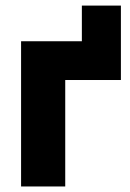

<svg xmlns="http://www.w3.org/2000/svg" viewBox="-20 -674 471 694"><path d="M56.2 0V-524.9H275.9V-653.8H417V-384.8H215.8V0Z"/></svg>

Font: Raleway-v4020 ExtraBold
Style: Regular
Weight: 800
Designer: Matt McInerney, Pablo Impallari, Rodrigo Fuenzalida
Foundry: Matt McInerney, Pablo Impallari, Rodrigo Fuenzalida
Version: Version 4.020;PS 004.020;hotconv 1.0.88;makeotf.lib2.5.64775